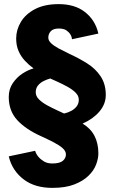

<svg xmlns="http://www.w3.org/2000/svg" viewBox="-20 -692 572 932"><path d="M234.5 220Q150 220 96.5 180Q39 137 22.5 67L150.5 40Q160 71.5 194 92Q210 101.5 234.5 101.5Q269.5 101.5 284.8 88.8Q300 76 300 57.5Q300 41.5 284 27.2Q268 13 241 -1Q214 -15 180 -30.5Q104.5 -64.5 63.5 -109.2Q22.5 -154 22.5 -221Q22.5 -259.5 42 -288.2Q61.5 -317 89.2 -335Q117 -353 143 -360Q120 -376.5 100.8 -397.2Q81.5 -418 70 -444.5Q58.5 -471 58.5 -505Q58.5 -547.5 81.5 -585.8Q104.5 -624 150.5 -648Q196.5 -672 265 -672Q342 -672 390.5 -635Q442.5 -595.5 457.5 -529L329.5 -501.5Q327 -528 301 -545.5Q288 -553.5 265 -553.5Q238.5 -553.5 226.5 -540.5Q214.5 -527.5 214.5 -509.5Q214.5 -494.5 228.8 -481.5Q243 -468.5 266 -456.2Q289 -444 316 -431Q361 -410.5 402.2 -384.8Q443.5 -359 468.5 -321.5Q493.5 -284 493.5 -231Q493.5 -187 462.8 -150.8Q432 -114.5 381 -92Q457.5 -46.5 457.5 53Q457.5 77.5 446.5 106.8Q435.5 136 409.2 161.5Q383 187 340.2 203.5Q297.5 220 234.5 220ZM291 -141Q309 -145 325.2 -153.5Q341.5 -162 352 -175.5Q362.5 -189 362.5 -208Q362.5 -227 346.8 -242.5Q331 -258 307.8 -270.8Q284.5 -283.5 260.5 -294.5L224 -311Q207.5 -306.5 191.5 -298.5Q175.5 -290.5 164.5 -277.2Q153.5 -264 153.5 -244Q153.5 -225 169.2 -209.5Q185 -194 208.2 -181.2Q231.5 -168.5 255.5 -157.5Z"/></svg>

Font: Lucymar Sans
Style: Bold
Weight: 700
Foundry: The League of Moveable Type (original font) / Main changes by Cristiano Sobral with portions from Mirco Monsees
Version: Version 2.001;August 30, 2020;FontCreator 13.0.0.2681 64-bit